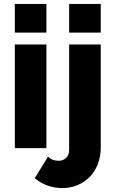

<svg xmlns="http://www.w3.org/2000/svg" viewBox="-20 -750 584 972"><path d="M215 -730H55V-585H215ZM490 -730H330V-585H490ZM215 -525H55V0H215ZM435 145Q461 118 475.5 80Q490 42 490 -3V-525H330V9Q330 34 315 49Q300 64 277 64Q244 64 223 43L156 152Q215 202 297 202Q338 202 373 187Q408 172 435 145Z"/></svg>

Font: RT Raleway ExtraBold
Style: Regular
Weight: 400
Designer: Matt McInerney, Pablo Impallari, Rodrigo Fuenzalida — Edited by Milan Moffatt in April 2016
Foundry: Matt McInerney, Pablo Impallari, Rodrigo Fuenzalida — Edited by Milan Moffatt in April 2016
Version: Version 3.001